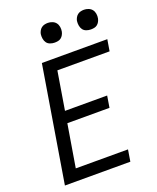

<svg xmlns="http://www.w3.org/2000/svg" viewBox="-170 -1048 939 1147"><g transform="rotate(-20 300.0 -474.0)"><path d="M40 0 161 -735H577L565 -662H233L193 -419H461L449 -345H181L136 -74H468L456 0ZM505 -823Q491 -823 477 -828Q463 -833 455 -844Q447 -855 444.5 -870Q442 -885 444 -900Q446 -910 451.5 -920Q457 -930 465.5 -936.5Q474 -943 484.5 -945.5Q495 -948 506 -948Q520 -948 534 -942.5Q548 -937 556.5 -926Q565 -915 567.5 -900Q570 -885 567 -870Q565 -860 559.5 -850Q554 -840 545.5 -833.5Q537 -827 526.5 -825Q516 -823 505 -823ZM275 -823Q261 -823 247 -828Q233 -833 225 -844Q217 -855 214.5 -870Q212 -885 214 -900Q216 -910 221.5 -920Q227 -930 235.5 -936.5Q244 -943 254.5 -945.5Q265 -948 276 -948Q290 -948 304 -942.5Q318 -937 326.5 -926Q335 -915 337.5 -900Q340 -885 337 -870Q335 -860 329.5 -850Q324 -840 315.5 -833.5Q307 -827 296.5 -825Q286 -823 275 -823Z"/></g></svg>

Font: Iosevka Extended Oblique
Style: Regular
Weight: 400
Width: 7
Italic angle: -9°
Monospace: yes
Designer: Belleve Invis
Foundry: Belleve Invis
Version: Version 32.0.1; ttfautohint (v1.8.4)